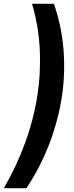

<svg xmlns="http://www.w3.org/2000/svg" viewBox="-50 -800 391 1019"><path d="M90 199Q164 88 211.5 -36Q259 -160 279 -290Q297 -413 287 -537.5Q277 -662 236 -780H120Q155 -662 161 -537.5Q167 -413 148 -290Q127 -160 81.5 -37Q36 86 -30 199Z"/></svg>

Font: Jost* 600 Semi Italic
Style: Italic
Weight: 600
Italic angle: -10°
Version: Version 3.200; ttfautohint (v0.97) -l 8 -r 50 -G 200 -x 14 -